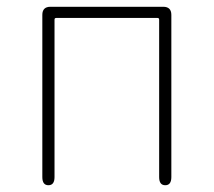

<svg xmlns="http://www.w3.org/2000/svg" viewBox="-20 -547 631 567"><path d="M123 0Q105 0 105 -24V-503Q105 -527 129 -527H462Q486 -527 486 -503V-24Q486 0 468 0Q450 0 450 -24V-489Q450 -494 445 -494H146Q141 -494 141 -489V-24Q141 0 123 0Z"/></svg>

Font: Resource Han Rounded JP ExtraLight
Style: Regular
Weight: 250
Designer: Cyano Hao (round all glyphs); Ryoko NISHIZUKA 西塚涼子 (kana, bopomofo & ideographs); Paul D. Hunt (Latin, Greek & Cyrillic)
Foundry: Cyano Hao
Version: 0.990